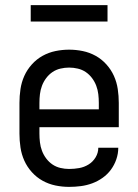

<svg xmlns="http://www.w3.org/2000/svg" viewBox="-20 -722 540 750"><path d="M250 8Q223 8 196.5 2.5Q170 -3 146.5 -16Q123 -29 104.5 -49.5Q86 -70 75 -94.5Q64 -119 60 -146Q56 -173 56 -200V-320Q56 -347 60 -374Q64 -401 75 -425.5Q86 -450 104.5 -470.5Q123 -491 146.5 -504Q170 -517 196.5 -522.5Q223 -528 250 -528Q277 -528 303.5 -522.5Q330 -517 353.5 -504Q377 -491 395.5 -470.5Q414 -450 425 -425.5Q436 -401 440 -374Q444 -347 444 -320V-225H134V-200Q134 -183 136 -166Q138 -149 144 -133Q150 -117 160.5 -103Q171 -89 185 -79.5Q199 -70 216 -66Q233 -62 250 -62Q270 -62 289.5 -65.5Q309 -69 326 -79.5Q343 -90 353.5 -107.5Q364 -125 364 -145H442Q442 -122 434.5 -100Q427 -78 413.5 -59.5Q400 -41 381 -27.5Q362 -14 340.5 -6Q319 2 296 5Q273 8 250 8ZM366 -295V-320Q366 -337 364 -354Q362 -371 356 -387Q350 -403 339.5 -417Q329 -431 315 -440.5Q301 -450 284 -454Q267 -458 250 -458Q233 -458 216 -454Q199 -450 185 -440.5Q171 -431 160.5 -417Q150 -403 144 -387Q138 -371 136 -354Q134 -337 134 -320V-295ZM400 -638H100V-702H400Z"/></svg>

Font: HulyMono
Style: Regular
Weight: 400
Monospace: yes
Designer: Belleve Invis
Foundry: Belleve Invis
Version: Version 33.2.5; ttfautohint (v1.8.4)